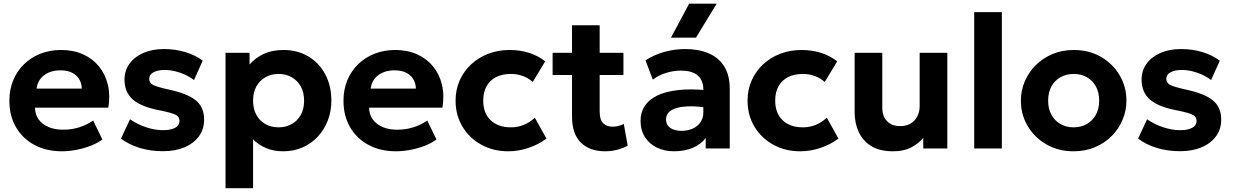

<svg xmlns="http://www.w3.org/2000/svg" viewBox="-20 -784 6512 1014"><path d="M307 15Q224.5 15 162 -18.5Q99.5 -52 64.5 -112Q29.5 -172 29.5 -252.5Q29.5 -311 49.8 -360Q70 -409 106.8 -444.8Q143.5 -480.5 193.2 -500.2Q243 -520 302.5 -520Q368 -520 418.8 -497Q469.5 -474 503 -432.8Q536.5 -391.5 549.8 -336Q563 -280.5 552 -215.5H165Q165 -180.5 183.2 -154.5Q201.5 -128.5 234.8 -113.8Q268 -99 312.5 -99Q356.5 -99 396.5 -111Q436.5 -123 472 -147.5L520.5 -47.5Q496.5 -29 460.5 -14.8Q424.5 -0.5 384.2 7.2Q344 15 307 15ZM173.5 -316H412Q410.5 -360.5 380.8 -386.5Q351 -412.5 299 -412.5Q247 -412.5 212.8 -386.5Q178.5 -360.5 173.5 -316Z M841 14.5Q773.5 14.5 716.5 -3.2Q659.5 -21 619 -52L666.5 -154Q706 -127 752 -111.8Q798 -96.5 840.5 -96.5Q882.5 -96.5 905.2 -109.2Q928 -122 928 -146Q928 -167.5 907.8 -177.8Q887.5 -188 829.5 -200Q729.5 -218 683.5 -256.8Q637.5 -295.5 637.5 -363.5Q637.5 -411.5 664.2 -448Q691 -484.5 738 -504.8Q785 -525 846 -525Q906 -525 959.2 -508.8Q1012.5 -492.5 1050.5 -463.5L1004.5 -361Q984.5 -377 958.8 -389Q933 -401 904.8 -407.8Q876.5 -414.5 849.5 -414.5Q813 -414.5 790.5 -402.2Q768 -390 768 -368Q768 -346 788.5 -335.5Q809 -325 865 -312.5Q969.5 -290.5 1013.8 -254.2Q1058 -218 1058 -152.5Q1058 -102 1030.8 -64.5Q1003.5 -27 954.8 -6.2Q906 14.5 841 14.5Z M1171 210V-505H1298V-443Q1327 -477.5 1371.8 -498.8Q1416.5 -520 1478 -520Q1551 -520 1608 -486.2Q1665 -452.5 1697.5 -392Q1730 -331.5 1730 -252.5Q1730 -196 1711.2 -147.5Q1692.5 -99 1658.5 -62.5Q1624.5 -26 1578 -5.5Q1531.5 15 1475.5 15Q1426 15 1386.2 -1.5Q1346.5 -18 1316.5 -48V210ZM1451 -111.5Q1490 -111.5 1520.8 -128.8Q1551.5 -146 1568.8 -177.5Q1586 -209 1586 -252.5Q1586 -296 1568.5 -327.5Q1551 -359 1520.5 -376.2Q1490 -393.5 1451 -393.5Q1412.5 -393.5 1382 -376.2Q1351.5 -359 1334 -327.5Q1316.5 -296 1316.5 -252.5Q1316.5 -209 1333.8 -177.5Q1351 -146 1381.5 -128.8Q1412 -111.5 1451 -111.5Z M2071.5 15Q1989 15 1926.5 -18.5Q1864 -52 1829 -112Q1794 -172 1794 -252.5Q1794 -311 1814.2 -360Q1834.5 -409 1871.2 -444.8Q1908 -480.5 1957.8 -500.2Q2007.5 -520 2067 -520Q2132.5 -520 2183.2 -497Q2234 -474 2267.5 -432.8Q2301 -391.5 2314.2 -336Q2327.5 -280.5 2316.5 -215.5H1929.5Q1929.5 -180.5 1947.8 -154.5Q1966 -128.5 1999.2 -113.8Q2032.5 -99 2077 -99Q2121 -99 2161 -111Q2201 -123 2236.5 -147.5L2285 -47.5Q2261 -29 2225 -14.8Q2189 -0.5 2148.8 7.2Q2108.5 15 2071.5 15ZM1938 -316H2176.5Q2175 -360.5 2145.2 -386.5Q2115.5 -412.5 2063.5 -412.5Q2011.5 -412.5 1977.2 -386.5Q1943 -360.5 1938 -316Z M2664.5 15Q2584.5 15 2521.5 -20Q2458.5 -55 2422.2 -115.5Q2386 -176 2386 -252.5Q2386 -310 2407.5 -358.8Q2429 -407.5 2467.8 -443.8Q2506.5 -480 2558.5 -500Q2610.5 -520 2671 -520Q2726.5 -520 2773.8 -505Q2821 -490 2859.5 -460L2793.5 -351Q2769.5 -372.5 2740.2 -383Q2711 -393.5 2678.5 -393.5Q2633 -393.5 2600.2 -377Q2567.5 -360.5 2549.8 -329Q2532 -297.5 2532 -253Q2532 -186.5 2571.2 -149Q2610.5 -111.5 2678.5 -111.5Q2715 -111.5 2747.2 -125Q2779.5 -138.5 2804.5 -162.5L2866 -52Q2824.5 -21 2771.5 -3Q2718.5 15 2664.5 15Z M3175.5 15Q3094.5 15 3047.8 -30.8Q3001 -76.5 3001 -169V-650.5H3147V-505H3272.5V-388H3147V-195.5Q3147 -151 3165.5 -133Q3184 -115 3215 -115Q3231 -115 3246.2 -118.8Q3261.5 -122.5 3274.5 -129.5L3295 -14.5Q3272.5 -2 3241.2 6.5Q3210 15 3175.5 15ZM2898.5 -388V-505H3015.5V-388Z M3540 15Q3489 15 3449 -4.5Q3409 -24 3386 -60.2Q3363 -96.5 3363 -147Q3363 -190 3384.5 -223.5Q3406 -257 3449.8 -278.8Q3493.5 -300.5 3560.8 -308.2Q3628 -316 3719.5 -307L3721 -214Q3666.5 -223 3624.8 -222.5Q3583 -222 3554.8 -214Q3526.5 -206 3512 -190.8Q3497.5 -175.5 3497.5 -154Q3497.5 -124.5 3519.5 -108.8Q3541.5 -93 3579 -93Q3611.5 -93 3637.5 -104.5Q3663.5 -116 3679 -138Q3694.5 -160 3694.5 -191.5V-312.5Q3694.5 -342 3682.2 -364.2Q3670 -386.5 3644 -398.8Q3618 -411 3576 -411Q3537 -411 3498.2 -399.2Q3459.5 -387.5 3427.5 -363.5L3389 -465.5Q3437.5 -496.5 3492 -510.8Q3546.5 -525 3598.5 -525Q3669.5 -525 3722.5 -502.5Q3775.5 -480 3804.8 -433.2Q3834 -386.5 3834 -314.5V0H3707V-55.5Q3682 -21.5 3638.5 -3.2Q3595 15 3540 15ZM3523.5 -585 3619.5 -764.5H3765L3655.5 -585Z M4206.5 15Q4126.5 15 4063.5 -20Q4000.5 -55 3964.2 -115.5Q3928 -176 3928 -252.5Q3928 -310 3949.5 -358.8Q3971 -407.5 4009.8 -443.8Q4048.5 -480 4100.5 -500Q4152.5 -520 4213 -520Q4268.5 -520 4315.8 -505Q4363 -490 4401.5 -460L4335.5 -351Q4311.5 -372.5 4282.2 -383Q4253 -393.5 4220.5 -393.5Q4175 -393.5 4142.2 -377Q4109.5 -360.5 4091.8 -329Q4074 -297.5 4074 -253Q4074 -186.5 4113.2 -149Q4152.5 -111.5 4220.5 -111.5Q4257 -111.5 4289.2 -125Q4321.5 -138.5 4346.5 -162.5L4408 -52Q4366.5 -21 4313.5 -3Q4260.5 15 4206.5 15Z M4695.5 15Q4627 15 4582.2 -12Q4537.5 -39 4515.5 -86Q4493.5 -133 4493.5 -192.5V-505H4639.5V-216Q4639.5 -171 4664.2 -144.5Q4689 -118 4735.5 -118Q4765.5 -118 4788.5 -131.2Q4811.5 -144.5 4824.2 -168.5Q4837 -192.5 4837 -224V-505H4983V0H4856V-55.5Q4830 -25.5 4791.8 -5.2Q4753.5 15 4695.5 15Z M5125 0V-720H5271V0Z M5650.5 15Q5569 15 5506 -21.5Q5443 -58 5407.2 -118.8Q5371.5 -179.5 5371.5 -252.5Q5371.5 -306 5392 -354.2Q5412.5 -402.5 5450 -439.8Q5487.5 -477 5538.5 -498.5Q5589.5 -520 5650.5 -520Q5732 -520 5794.8 -483.5Q5857.5 -447 5893.2 -386.2Q5929 -325.5 5929 -252.5Q5929 -199.5 5908.5 -151Q5888 -102.5 5850.8 -65.2Q5813.5 -28 5762.5 -6.5Q5711.5 15 5650.5 15ZM5650.5 -111.5Q5689 -111.5 5719.5 -128.8Q5750 -146 5767.5 -177.8Q5785 -209.5 5785 -252.5Q5785 -296 5767.8 -327.5Q5750.5 -359 5720 -376.2Q5689.5 -393.5 5650.5 -393.5Q5611.5 -393.5 5580.8 -376.2Q5550 -359 5532.8 -327.5Q5515.5 -296 5515.5 -252.5Q5515.5 -209 5533 -177.5Q5550.5 -146 5581 -128.8Q5611.5 -111.5 5650.5 -111.5Z M6212.5 14.5Q6145 14.5 6088 -3.2Q6031 -21 5990.5 -52L6038 -154Q6077.5 -127 6123.5 -111.8Q6169.5 -96.5 6212 -96.5Q6254 -96.5 6276.8 -109.2Q6299.5 -122 6299.5 -146Q6299.5 -167.5 6279.2 -177.8Q6259 -188 6201 -200Q6101 -218 6055 -256.8Q6009 -295.5 6009 -363.5Q6009 -411.5 6035.8 -448Q6062.5 -484.5 6109.5 -504.8Q6156.5 -525 6217.5 -525Q6277.5 -525 6330.8 -508.8Q6384 -492.5 6422 -463.5L6376 -361Q6356 -377 6330.2 -389Q6304.5 -401 6276.2 -407.8Q6248 -414.5 6221 -414.5Q6184.5 -414.5 6162 -402.2Q6139.5 -390 6139.5 -368Q6139.5 -346 6160 -335.5Q6180.5 -325 6236.5 -312.5Q6341 -290.5 6385.2 -254.2Q6429.5 -218 6429.5 -152.5Q6429.5 -102 6402.2 -64.5Q6375 -27 6326.2 -6.2Q6277.5 14.5 6212.5 14.5Z"/></svg>

Font: Geologica Roman SemiBold
Style: Regular
Weight: 600
Designer: Sindre Bremnes, Frode Helland
Foundry: Monokrom Skriftforlag AS
Version: Version 1.010;gftools[0.9.28]